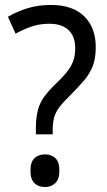

<svg xmlns="http://www.w3.org/2000/svg" viewBox="-20 -744 431 776"><path d="M125 -229Q125 -283 140 -319.5Q155 -356 197 -397Q230 -428 249 -451.5Q268 -475 276 -497.5Q284 -520 284 -549Q284 -597 257 -622.5Q230 -648 180 -648Q139 -648 106.5 -636.5Q74 -625 43 -608L12 -676Q49 -698 92 -711Q135 -724 186 -724Q273 -724 320 -678.5Q367 -633 367 -553Q367 -509 355 -477.5Q343 -446 319.5 -418.5Q296 -391 263 -358Q234 -330 219 -309.5Q204 -289 198.5 -268Q193 -247 193 -219V-201H125ZM103 -54Q103 -89 119 -104.5Q135 -120 162 -120Q187 -120 203.5 -105Q220 -90 220 -54Q220 -19 203 -3.5Q186 12 162 12Q135 12 119 -4Q103 -20 103 -54Z"/></svg>

Font: Noto Sans Thai Looped SemiCond
Style: Regular
Weight: 400
Width: 4
Designer: Sasikarn Vongin, Ben Mitchell
Foundry: The Fontpad Ltd
Version: Version 1.001